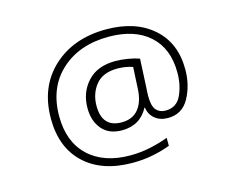

<svg xmlns="http://www.w3.org/2000/svg" viewBox="-108 -873 1416 1135"><g transform="rotate(-15 600.0 -305.5)"><path d="M804 54V5Q751 25 691.5 37.5Q632 50 571 50Q409 50 316 -37.5Q223 -125 223 -282Q223 -457 335 -559Q447 -661 626 -661Q785 -661 875 -580Q965 -499 965 -351Q965 -275 936.5 -213.5Q908 -152 840 -152Q804 -152 783 -176Q762 -200 762 -261Q762 -275 763 -291Q764 -307 765 -322L773 -488Q742 -499 701.5 -505.5Q661 -512 628 -512Q517 -512 457 -446.5Q397 -381 397 -285Q397 -206 439.5 -156Q482 -106 561 -106Q673 -106 723 -201H726Q731 -159 762.5 -132.5Q794 -106 843 -106Q930 -106 972.5 -183.5Q1015 -261 1015 -358Q1015 -520 908.5 -613.5Q802 -707 623 -707Q423 -707 297.5 -591Q172 -475 172 -281Q172 -104 279 -4Q386 96 573 96Q637 96 695.5 84.5Q754 73 804 54ZM452 -284Q452 -359 495 -412.5Q538 -466 628 -466Q677 -466 721 -451L714 -317Q710 -239 674 -195.5Q638 -152 572 -152Q452 -152 452 -284Z"/></g></svg>

Font: Noto Sans Mono UI Light
Style: Regular
Weight: 300
Designer: Monotype Design team
Foundry: Monotype Imaging Inc.
Version: 1.000